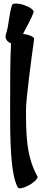

<svg xmlns="http://www.w3.org/2000/svg" viewBox="-20 -1007 268 1063"><path d="M143 17C173 0 193 -22 187 -31C124 -142 124 -273 124 -400C124 -457 151 -661 169 -792C170 -802 143 -815 109 -819L108 -820C127 -860 152 -898 166 -940C169 -951 146 -968 113 -979C80 -990 51 -990 47 -980C29 -926 30 -868 12 -814C6 -796 19 -775 41 -767C36 -680 36 -514 36 -400C36 -253 36 -43 79 31C85 41 113 34 143 17Z"/></svg>

Font: Nupuram
Style: Bold
Weight: 700
Designer: Santhosh Thottingal (santhosh.thottingal@gmail.com)
Foundry: SMC
Version: Version 1.000